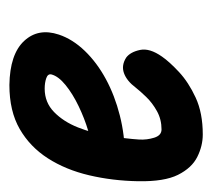

<svg xmlns="http://www.w3.org/2000/svg" viewBox="-42 -416 462 419"><g transform="rotate(-90 189.5 -206.0)"><path d="M106 5Q81 5 57 -7Q33 -19 18 -49Q3 -79 4 -136Q5 -192 17 -243Q29 -294 54 -333Q79 -372 118 -394.5Q157 -417 214 -417Q281 -416 310 -385Q339 -354 324 -309Q314 -279 288.5 -252.5Q263 -226 227 -206.5Q191 -187 147.5 -176Q104 -165 59 -165L69 -237Q87 -237 114 -245Q141 -253 168 -266Q195 -279 214 -294.5Q233 -310 237 -325Q239 -333 229 -336.5Q219 -340 206 -340Q176 -340 155 -319.5Q134 -299 121.5 -267.5Q109 -236 103 -200Q97 -164 95 -134Q94 -117 99 -101Q104 -85 117 -85Q139 -85 157 -95Q175 -105 188 -118.5Q201 -132 208 -141Q223 -161 240 -167Q257 -173 274 -162Q286 -153 290.5 -132Q295 -111 276 -84Q265 -68 242.5 -47Q220 -26 186.5 -10.5Q153 5 106 5Z"/></g></svg>

Font: Edu NSW ACT Foundation SemiBold
Style: Regular
Weight: 600
Version: Version 1.003